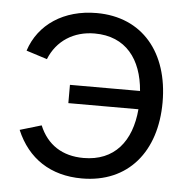

<svg xmlns="http://www.w3.org/2000/svg" viewBox="-45 -600 645 659"><g transform="rotate(5 277.0 -270.0)"><path d="M260.5 15C420 15 514 -99.5 514 -269.5C514 -440 420.5 -555 262 -555C149.5 -555 63.5 -498 33.5 -405.5L105.5 -382.5C131.5 -447.5 189.5 -484.5 261.5 -484.5C369 -484.5 425 -410 433.5 -301.5H192V-238.5H433.5C424 -127 366.5 -55.5 260 -55.5C187 -55.5 134.5 -89.5 107.5 -154.5L33.5 -132.5C74 -36.5 153 15 260.5 15Z"/></g></svg>

Font: Manrope
Style: Regular
Weight: 400
Designer: Mikhail Sharanda
Foundry: Mikhail Sharanda
Version: Version 4.505